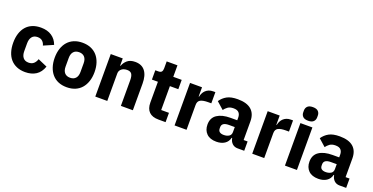

<svg xmlns="http://www.w3.org/2000/svg" viewBox="-27 -1482 4327 2228"><g transform="rotate(20 2136.5 -368.5)"><path d="M281 12Q222 12 176 -7.5Q130 -27 99 -62.5Q68 -98 52 -149Q36 -200 36 -263Q36 -326 52 -376.5Q68 -427 99 -463Q130 -499 176 -518Q222 -537 281 -537Q361 -537 414.5 -501Q468 -465 491 -400L371 -348Q364 -378 342 -399Q320 -420 281 -420Q236 -420 213 -390.5Q190 -361 190 -311V-213Q190 -163 213 -134Q236 -105 281 -105Q321 -105 344.5 -126.5Q368 -148 379 -183L494 -133Q468 -58 413.5 -23Q359 12 281 12Z M794 12Q736 12 690.5 -7Q645 -26 613.5 -62Q582 -98 565 -149Q548 -200 548 -263Q548 -326 565 -377Q582 -428 613.5 -463.5Q645 -499 690.5 -518Q736 -537 794 -537Q852 -537 897.5 -518Q943 -499 974.5 -463.5Q1006 -428 1023 -377Q1040 -326 1040 -263Q1040 -200 1023 -149Q1006 -98 974.5 -62Q943 -26 897.5 -7Q852 12 794 12ZM794 -105Q838 -105 862 -132Q886 -159 886 -209V-316Q886 -366 862 -393Q838 -420 794 -420Q750 -420 726 -393Q702 -366 702 -316V-209Q702 -159 726 -132Q750 -105 794 -105Z M1145 0V-525H1293V-436H1299Q1313 -477 1348 -507Q1383 -537 1445 -537Q1526 -537 1567.5 -483Q1609 -429 1609 -329V0H1461V-317Q1461 -368 1445 -392.5Q1429 -417 1388 -417Q1370 -417 1353 -412.5Q1336 -408 1322.5 -398Q1309 -388 1301 -373.5Q1293 -359 1293 -340V0Z M1925 0Q1848 0 1808.5 -39Q1769 -78 1769 -153V-410H1695V-525H1732Q1762 -525 1773 -539.5Q1784 -554 1784 -581V-667H1917V-525H2021V-410H1917V-115H2013V0Z M2124 0V-525H2272V-411H2277Q2281 -433 2291 -453.5Q2301 -474 2317.5 -490Q2334 -506 2357 -515.5Q2380 -525 2411 -525H2437V-387H2400Q2335 -387 2303.5 -370Q2272 -353 2272 -307V0Z M2902 0Q2862 0 2835.5 -25Q2809 -50 2802 -92H2796Q2784 -41 2743 -14.5Q2702 12 2642 12Q2563 12 2521 -30Q2479 -72 2479 -141Q2479 -224 2539.5 -264.5Q2600 -305 2704 -305H2787V-338Q2787 -376 2767 -398.5Q2747 -421 2700 -421Q2656 -421 2630 -402Q2604 -383 2587 -359L2499 -437Q2531 -484 2579.5 -510.5Q2628 -537 2711 -537Q2823 -537 2879 -488Q2935 -439 2935 -345V-115H2984V0ZM2697 -91Q2734 -91 2760.5 -107Q2787 -123 2787 -159V-221H2715Q2628 -221 2628 -162V-147Q2628 -118 2646 -104.5Q2664 -91 2697 -91Z M3083 0V-525H3231V-411H3236Q3240 -433 3250 -453.5Q3260 -474 3276.5 -490Q3293 -506 3316 -515.5Q3339 -525 3370 -525H3396V-387H3359Q3294 -387 3262.5 -370Q3231 -353 3231 -307V0Z M3561 -581Q3516 -581 3495.5 -601.5Q3475 -622 3475 -654V-676Q3475 -708 3495.5 -728.5Q3516 -749 3561 -749Q3606 -749 3626.5 -728.5Q3647 -708 3647 -676V-654Q3647 -622 3626.5 -601.5Q3606 -581 3561 -581ZM3487 -525H3635V0H3487Z M4161 0Q4121 0 4094.5 -25Q4068 -50 4061 -92H4055Q4043 -41 4002 -14.5Q3961 12 3901 12Q3822 12 3780 -30Q3738 -72 3738 -141Q3738 -224 3798.5 -264.5Q3859 -305 3963 -305H4046V-338Q4046 -376 4026 -398.5Q4006 -421 3959 -421Q3915 -421 3889 -402Q3863 -383 3846 -359L3758 -437Q3790 -484 3838.5 -510.5Q3887 -537 3970 -537Q4082 -537 4138 -488Q4194 -439 4194 -345V-115H4243V0ZM3956 -91Q3993 -91 4019.5 -107Q4046 -123 4046 -159V-221H3974Q3887 -221 3887 -162V-147Q3887 -118 3905 -104.5Q3923 -91 3956 -91Z"/></g></svg>

Font: IBM Plex Arabic
Style: Bold
Weight: 700
Designer: Mike Abbink, Paul van der Laan, Pieter van Rosmalen, Wael Morcos, Khajak Apelian
Foundry: Bold Monday
Version: Version 1.0